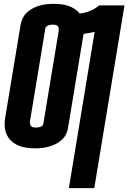

<svg xmlns="http://www.w3.org/2000/svg" viewBox="-20 -763 667 998"><path d="M338 215 472 -598Q458 -594 443.5 -591.5Q429 -589 415 -587Q415 -586 415 -585.5Q415 -585 414 -584L334 -101Q332 -83 323.5 -66Q315 -49 301 -36Q287 -23 270 -14.5Q253 -6 235 -1Q217 4 199 6Q181 8 164 8Q141 8 118.5 5Q96 2 76 -6.5Q56 -15 40 -29.5Q24 -44 15 -63.5Q6 -83 4.5 -105.5Q3 -128 7 -151L87 -634Q90 -652 98.5 -669Q107 -686 121 -699Q135 -712 152 -720.5Q169 -729 186.5 -734Q204 -739 222 -741Q240 -743 258 -743Q277 -743 296.5 -741Q316 -739 334 -733Q352 -727 367.5 -717Q383 -707 394 -693Q420 -695 446.5 -705.5Q473 -716 495 -735H627L470 215ZM165 -100Q171 -100 176.5 -100.5Q182 -101 188 -103Q194 -105 199 -109Q204 -113 205 -118L285 -601Q286 -608 285.5 -615Q285 -622 280.5 -627Q276 -632 269.5 -633.5Q263 -635 256 -635Q251 -635 245 -634.5Q239 -634 233 -632Q227 -630 222 -626Q217 -622 216 -617L136 -134Q135 -127 136 -120Q137 -113 141 -108Q145 -103 151.5 -101.5Q158 -100 165 -100Z"/></svg>

Font: Iosevka SS04 Heavy Extended
Style: Italic
Weight: 900
Width: 7
Italic angle: -9°
Monospace: yes
Designer: Belleve Invis
Foundry: Belleve Invis
Version: Version 19.0.0; ttfautohint (v1.8.4)